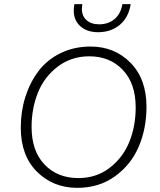

<svg xmlns="http://www.w3.org/2000/svg" viewBox="-20 -894 768 924"><path d="M609 -874Q599 -810 556.5 -774.5Q514 -739 452 -739Q399 -739 367 -767.5Q335 -796 335 -842Q335 -859 338 -874H376Q374 -858 374 -851Q374 -817 396.5 -797Q419 -777 457 -777Q501 -777 531 -802Q561 -827 569 -874ZM352 10Q236 10 158 -67.5Q80 -145 80 -280Q80 -358 102 -427.5Q124 -497 165 -551.5Q206 -606 271 -638Q336 -670 416 -670Q531 -670 608 -592Q685 -514 685 -380Q685 -276 648 -189Q611 -102 534 -46Q457 10 352 10ZM357 -37Q444 -37 508 -86.5Q572 -136 602.5 -211.5Q633 -287 633 -377Q633 -492 571 -557.5Q509 -623 410 -623Q323 -623 258 -573.5Q193 -524 162.5 -448Q132 -372 132 -283Q132 -167 194.5 -102Q257 -37 357 -37Z"/></svg>

Font: Elaine Sans Light
Style: Italic
Weight: 300
Italic angle: -13°
Designer: Wei Huang
Foundry: Wei Huang
Version: Version 2.001;December 24, 2019;FontCreator 12.0.0.2547 64-b